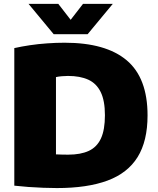

<svg xmlns="http://www.w3.org/2000/svg" viewBox="-20 -971 823 1000"><path d="M276 8.5Q243.5 8.5 205.2 7Q167 5.5 128.2 2.8Q89.5 0 54.5 -4V-720.5Q92 -729 135.8 -735.5Q179.5 -742 225.8 -745.2Q272 -748.5 316.5 -748.5Q531 -748.5 639.8 -657Q748.5 -565.5 748.5 -370Q748.5 -236.5 696.8 -153Q645 -69.5 540 -30.5Q435 8.5 276 8.5ZM335.5 -165.5Q400 -165.5 442.5 -185.2Q485 -205 505.8 -250Q526.5 -295 526.5 -371Q526.5 -446.5 504.5 -491.5Q482.5 -536.5 439.8 -556Q397 -575.5 334 -575.5Q320.5 -575.5 302.5 -574Q284.5 -572.5 271.5 -569.5V-167Q289 -166 305 -165.8Q321 -165.5 335.5 -165.5ZM259.5 -793 128.5 -951H283.5L363 -848.5H333L412.5 -951H567.5L436.5 -793Z"/></svg>

Font: Encode Sans Condensed Thin Black
Style: Regular
Weight: 900
Version: Version 3.002